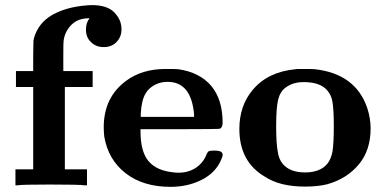

<svg xmlns="http://www.w3.org/2000/svg" viewBox="-20 -720 1493 746"><path d="M308 0Q294 -3 172 -3Q62 -3 49 0H40V-62H109V-382H42V-444H109V-503L110 -562L112 -572Q129 -631 183 -662Q238 -693 316 -699Q322 -699 330 -700H348Q406 -697 430 -665Q452 -640 452 -606Q452 -576 432 -556Q413 -537 383 -537Q353 -537 334 -556Q314 -574 314 -605Q314 -632 328 -649H325Q283 -649 258 -624Q231 -597 227 -560Q226 -557 226 -498V-444H340V-382H232V-62H318V0Z M623 -452Q668 -452 673 -451Q756 -439 801 -386Q845 -333 845 -243Q845 -226 835 -220Q829 -218 678 -218H526V-209Q526 -131 557 -94Q589 -56 657 -50Q661 -49 674 -49Q712 -49 741 -68Q770 -88 782 -119Q786 -129 792 -133Q798 -135 814 -135Q845 -135 845 -119Q845 -113 844 -112Q827 -59 776 -28Q717 6 643 6Q536 6 468 -47Q400 -100 385 -190Q383 -212 383 -225Q383 -342 470 -406Q532 -452 623 -452ZM734 -276Q723 -402 631 -402Q604 -402 581 -390Q556 -376 546 -357Q530 -332 527 -279V-266H734Z M1157 -452Q1199 -452 1204 -451Q1362 -433 1407 -300Q1420 -260 1420 -221Q1420 -136 1374 -81Q1327 -25 1251 -4Q1215 5 1165 5Q1068 5 1010 -33Q910 -91 910 -219Q910 -309 962 -371Q1021 -441 1128 -451Q1132 -452 1143 -452ZM1160 -401Q1118 -401 1090 -380Q1069 -365 1061 -334Q1053 -302 1053 -230Q1053 -164 1059 -132Q1063 -102 1078 -84Q1106 -50 1165 -50Q1224 -50 1252 -84Q1266 -101 1272 -132Q1277 -167 1277 -230Q1277 -291 1272 -323Q1268 -349 1253 -367Q1226 -401 1160 -401Z"/></svg>

Font: KaTeX_Main
Style: Bold
Weight: 700
Version: Version